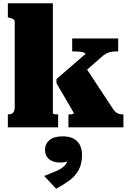

<svg xmlns="http://www.w3.org/2000/svg" viewBox="-20 -778 792 1173"><path d="M734 0H398V-79H402Q409 -79 416 -79.5Q423 -80 427 -82.5Q431 -85 431 -88L325 -270V-295L502 -448Q502 -454 491 -457.5Q480 -461 464 -462.5Q448 -464 433 -464H421V-543H702V-464H691Q670 -464 653.5 -460Q637 -456 624 -448Q611 -440 597 -427L427 -278L489 -388L670 -113Q679 -99 689 -91.5Q699 -84 709.5 -81.5Q720 -79 732 -79H734ZM303 -758V-86Q303 -84 307.5 -82Q312 -80 318.5 -79.5Q325 -79 331 -79H335V0H28V-79H30Q43 -79 51.5 -83Q60 -87 65 -97Q70 -107 70 -125V-644Q70 -652 66.5 -656.5Q63 -661 55 -664Q47 -667 36 -670L28 -672V-758ZM323 375 250 297Q289 282 321.5 268Q354 254 373.5 235.5Q393 217 394 188L410 201Q398 208 382 211.5Q366 215 347 215Q303 215 279 194Q255 173 255 137Q255 101 282 78Q309 55 363 55Q421 55 451 84.5Q481 114 481 170Q481 223 460.5 260.5Q440 298 404 324.5Q368 351 323 375Z"/></svg>

Font: Roboto Serif Black
Style: Regular
Weight: 900
Designer: Greg Gazdowicz
Foundry: Commercial Type
Version: Version 1.008